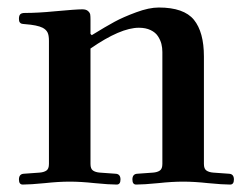

<svg xmlns="http://www.w3.org/2000/svg" viewBox="-20 -493 674 519"><path d="M31.2 -7.8Q31.2 -22.9 44.9 -23.4L86.9 -26.4Q98.6 -27.3 105.5 -32Q112.3 -36.6 112.3 -49.8V-382.8Q112.3 -397.9 108.4 -405.5Q104.5 -413.1 95.2 -418Q80.6 -425.3 47.9 -427.7Q41 -428.2 38.3 -429Q35.6 -429.7 33.4 -432.6Q31.2 -435.5 31.2 -441.9Q31.2 -450.7 34.7 -454.3Q38.1 -458 47.4 -458Q82.5 -458 127.4 -462.4Q185.5 -467.8 202.6 -467.8Q212.9 -467.8 218 -463.1Q223.1 -458.5 223.9 -453.6Q224.6 -448.7 224.6 -439.9V-401.4L228 -397.9Q266.1 -421.4 289.6 -434.1Q313 -446.8 347.9 -459.7Q382.8 -472.7 409.2 -472.7Q477.1 -472.7 504.2 -439.5Q531.2 -406.2 531.2 -340.3V-49.8Q531.2 -36.6 538.1 -32Q544.9 -27.3 556.6 -26.4L598.6 -23.4Q612.3 -22.9 612.3 -7.8Q612.3 5.9 602.1 5.9Q582 5.9 542 2Q505.4 -2 475.1 -2Q444.8 -2 408.2 2Q368.2 5.9 348.1 5.9Q337.9 5.9 337.9 -7.8Q337.9 -22.9 351.6 -23.4L393.6 -26.4Q405.3 -27.3 412.1 -32Q418.9 -36.6 418.9 -49.8V-352.5Q418.9 -363.8 416.3 -374.3Q413.6 -384.8 407 -395Q400.4 -405.3 387.2 -411.6Q374 -418 355.5 -418Q305.7 -418 224.6 -361.8V-49.8Q224.6 -36.6 231.4 -32Q238.3 -27.3 250 -26.4L292 -23.4Q305.7 -22.9 305.7 -7.8Q305.7 5.9 295.4 5.9Q275.4 5.9 235.4 2Q198.7 -2 168.5 -2Q138.2 -2 101.6 2Q61.5 5.9 41.5 5.9Q31.2 5.9 31.2 -7.8Z"/></svg>

Font: Monomachus
Style: Medium
Weight: 500
Designer: Alexey Kryukov
Version: Version 1.0